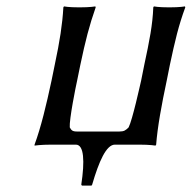

<svg xmlns="http://www.w3.org/2000/svg" viewBox="-20 -452 599 600"><path d="M339 0H415C449 0 466 3 466 3L468 0C472 -54 485 -125 501 -200L511 -250C527 -325 538 -372 559 -429L558 -432C558 -432 543 -429 509 -429C474 -429 461 -432 461 -432L459 -429C457 -375 447 -324 431 -250L421 -200C417 -183 394 -78 382 -54C373 -45 368 -41 353 -41H221C206 -41 203 -45 198 -54C196 -78 217 -183 221 -200L231 -249C247 -325 259 -372 279 -429L278 -432C278 -432 263 -429 228 -429C193 -429 180 -432 180 -432L178 -429C175 -376 167 -324 151 -249L141 -200C125 -125 108 -54 88 0V3C88 3 107 0 141 0H217C243 0 245 52 234 125L236 128H266L268 125C289 53 312 0 339 0Z"/></svg>

Font: Libertinus Sans
Style: Italic
Weight: 400
Italic angle: -12°
Designer: Philipp H. Poll, Khaled Hosny
Foundry: Caleb Maclennan
Version: Version 7.050;RELEASE